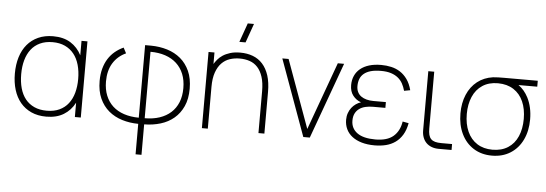

<svg xmlns="http://www.w3.org/2000/svg" viewBox="-58 -948 3859 1356"><g transform="rotate(5 1872.0 -270.0)"><path d="M531 -540V0H489V-101.5Q460.5 -46.5 410.2 -15.8Q360 15 287 15Q226.5 15 180.5 -6Q134.5 -27 103.2 -64.5Q72 -102 56 -154.2Q40 -206.5 40 -269Q40 -333 56.2 -385.8Q72.5 -438.5 104 -476Q135.5 -513.5 181.5 -534.2Q227.5 -555 287 -555Q361 -555 411 -523.8Q461 -492.5 489 -437.5V-540ZM287 -513Q236 -513 198 -495.2Q160 -477.5 135 -445.2Q110 -413 97.5 -368.2Q85 -323.5 85 -269Q85 -214 97.5 -169.2Q110 -124.5 135.2 -93Q160.5 -61.5 198.5 -44.2Q236.5 -27 287 -27Q338.5 -27 376.5 -44.8Q414.5 -62.5 439.5 -94.8Q464.5 -127 476.8 -171.5Q489 -216 489 -269Q489 -324 476.2 -369Q463.5 -414 438 -446Q412.5 -478 374.8 -495.5Q337 -513 287 -513Z M939 9Q878 8.5 823.8 -8.2Q769.5 -25 729 -59Q688.5 -93 664.8 -145.2Q641 -197.5 641 -269.5Q641 -317.5 651.8 -357Q662.5 -396.5 682 -427.2Q701.5 -458 729 -480.8Q756.5 -503.5 789.5 -518.5L810 -479.5Q751 -452.5 718.5 -399.8Q686 -347 686 -269.5Q686 -213.5 703.8 -169.8Q721.5 -126 754.2 -96Q787 -66 833.8 -50.5Q880.5 -35 939 -34.5V-549H981Q1042.5 -548.5 1096.8 -531.8Q1151 -515 1191.5 -481Q1232 -447 1255.8 -394.5Q1279.5 -342 1279.5 -269.5Q1279.5 -197 1255.8 -144.8Q1232 -92.5 1191.5 -58.5Q1151 -24.5 1096.8 -8Q1042.5 8.5 981 9V225H939ZM981 -34.5Q1039.5 -34.5 1086.2 -50.2Q1133 -66 1166 -95.8Q1199 -125.5 1216.8 -169.2Q1234.5 -213 1234.5 -269.5Q1234.5 -326 1216.8 -369.8Q1199 -413.5 1166 -443.8Q1133 -474 1086.2 -489.8Q1039.5 -505.5 981 -505.5Z M1644 -630H1600L1648 -765H1692ZM1790.5 -296Q1790.5 -357 1777 -398.5Q1763.5 -440 1740 -465.5Q1716.5 -491 1684 -502Q1651.5 -513 1613.5 -513Q1576 -513 1543 -502Q1510 -491 1485.2 -465.5Q1460.5 -440 1446 -398.5Q1431.5 -357 1431.5 -296V0H1389.5V-540H1431.5V-458.5Q1440.5 -473.5 1454.5 -490.5Q1468.5 -507.5 1490 -521.8Q1511.5 -536 1542 -545.5Q1572.5 -555 1613.5 -555Q1662.5 -555 1703 -539.8Q1743.5 -524.5 1772.2 -492.5Q1801 -460.5 1816.8 -411.8Q1832.5 -363 1832.5 -296V0H1790.5Z M2108.5 0 1912.5 -540H1957L2131.5 -59L2306 -540H2350.5L2154.5 0Z M2615 15Q2657.5 15 2694.8 5.8Q2732 -3.5 2761.5 -24.5Q2791 -45.5 2811.5 -79.2Q2832 -113 2841 -162L2798 -170Q2787.5 -102 2743.8 -64.5Q2700 -27 2617 -27Q2531 -27 2487.5 -58.8Q2444 -90.5 2444 -146Q2444 -176.5 2454.8 -197.2Q2465.5 -218 2484 -231Q2502.5 -244 2527.3 -249.8Q2552 -255.5 2580 -255.5H2668V-296.5H2580Q2553 -296.5 2530.5 -302.5Q2508 -308.5 2491.8 -320.2Q2475.5 -332 2466.8 -350Q2458 -368 2458 -392Q2458 -420 2466.5 -442.2Q2475 -464.5 2493.8 -480.2Q2512.5 -496 2542.3 -504.5Q2572 -513 2615 -513Q2656.5 -513 2686 -503.5Q2715.5 -494 2736 -477.2Q2756.5 -460.5 2769 -437.5Q2781.5 -414.5 2789 -387L2832 -395Q2820 -441 2798 -471.8Q2776 -502.5 2747.3 -521Q2718.5 -539.5 2684.3 -547.2Q2650 -555 2613 -555Q2565 -555 2527.8 -543.8Q2490.5 -532.5 2465 -511.5Q2439.5 -490.5 2426.3 -461Q2413 -431.5 2413 -395Q2413 -350 2435.5 -321Q2458 -292 2493 -279.5Q2474.5 -274 2457.5 -262.2Q2440.5 -250.5 2427.5 -233.8Q2414.5 -217 2406.8 -195.2Q2399 -173.5 2399 -148Q2399 -111.5 2413.3 -81.5Q2427.5 -51.5 2455.3 -30Q2483 -8.5 2523 3.2Q2563 15 2615 15Z M3159.5 0H3068Q3040.5 0 3018 -8.5Q2995.5 -17 2980 -32.5Q2964.5 -48 2956 -70.5Q2947.5 -93 2947.5 -120.5V-540H2989.5V-138Q2989.5 -111 2994.2 -92.8Q2999 -74.5 3010 -63.2Q3021 -52 3039 -47Q3057 -42 3083.5 -42H3159.5Z M3446.5 15Q3372 15 3316 -20.2Q3260 -55.5 3229.8 -118.5Q3199.5 -181.5 3199.5 -263Q3199.5 -337.5 3224.5 -396.2Q3249.5 -455 3296 -491.5Q3342.5 -528 3406.5 -537Q3422.5 -539 3444.8 -539.5Q3467 -540 3486.5 -540H3723.5V-498H3590.5Q3633 -468.5 3660 -416Q3693.5 -349.5 3693.5 -263Q3693.5 -181.5 3663.2 -118.5Q3633 -55.5 3577 -20.2Q3521 15 3446.5 15ZM3446.5 -27Q3511 -27 3556.5 -56.2Q3602 -85.5 3625.2 -138.8Q3648.5 -192 3648.5 -263Q3648.5 -333 3625.2 -385.8Q3602 -438.5 3556.5 -468Q3511 -497.5 3446.5 -498Q3445.5 -498 3444.5 -498Q3381 -498 3335.8 -468.2Q3290.5 -438.5 3267.5 -385Q3244.5 -331.5 3244.5 -263Q3244.5 -191.5 3268.5 -138.2Q3292.5 -85 3338 -56Q3383.5 -27 3446.5 -27Z"/></g></svg>

Font: Vela Sans ExtLt
Style: Regular
Weight: 200
Designer: Principal design: Mikhail Sharanda - project Manrope.
Design modification: Ravid Balaliev
Foundry: Mikhail Sharanda
Version: Version 1.001